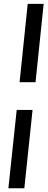

<svg xmlns="http://www.w3.org/2000/svg" viewBox="-20 -830 251 1005"><path d="M23.9 155.3 67.4 -254.4H150.4L107.4 155.3ZM82.5 -399.9 125 -809.6H208.5L166 -399.9Z"/></svg>

Font: Oswald
Style: Regular
Weight: 400
Designer: Vernon Adams
Foundry: Vernon Adams
Version: 3.0; ttfautohint (v0.94.23-7a4d-dirty) -l 8 -r 50 -G 200 -x 